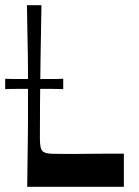

<svg xmlns="http://www.w3.org/2000/svg" viewBox="-25 -721 536 741"><path d="M-5 -377V-417Q16 -416 45.5 -416Q75 -416 106 -416Q138 -416 168.5 -416Q199 -416 219 -417V-377Q199 -378 168.5 -378Q138 -378 107 -378Q75 -378 45.5 -378Q16 -378 -5 -377ZM453 0H80Q81 -72 81.5 -118Q82 -164 82.5 -194.5Q83 -225 83 -247.5Q83 -270 83 -293.5Q83 -317 83 -350Q83 -383 83 -406.5Q83 -430 83 -453Q83 -476 82.5 -506Q82 -536 81 -582.5Q80 -629 79 -701H135Q133 -590 131.5 -497.5Q130 -405 129.5 -328.5Q129 -252 129 -189Q129 -166 131.5 -154Q134 -142 141 -136Q147 -132 154.5 -130Q162 -128 178 -127.5Q194 -127 221 -127Q242 -127 269.5 -127Q297 -127 328 -127.5Q359 -128 391 -128Q423 -128 453 -128Z"/></svg>

Font: Ojuju SemiBold
Style: Regular
Weight: 600
Designer: Chisaokwu Joboson, Mirko Velimirovic
Foundry: Udi Foundry
Version: Version 1.000